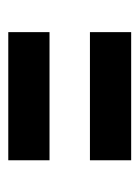

<svg xmlns="http://www.w3.org/2000/svg" viewBox="45 -514 344 475"><g transform="rotate(90 217.5 -276.0)"><path d="M59 -124V-226H376V-124ZM59 -326V-428H376V-326Z"/></g></svg>

Font: Oxford Sans
Style: Regular
Weight: 800
Designer: Matt McInerney, Pablo Impallari, Rodrigo Fuenzalida
Foundry: Matt McInerney, Pablo Impallari, Rodrigo Fuenzalida
Version: Version 3.000g; ttfautohint (v1.5) -l 8 -r 28 -G 28 -x 14 -D